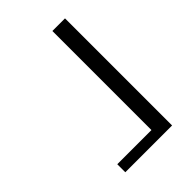

<svg xmlns="http://www.w3.org/2000/svg" viewBox="-19 -519 592 592"><g transform="rotate(45 276.5 -223.0)"><path d="M472 -270H40V-325H507V-121H472Z"/></g></svg>

Font: Genos
Style: Regular
Weight: 400
Designer: Robert E. Leuschke
Foundry: Robert E. Leuschke
Version: Version 1.010